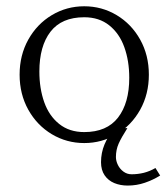

<svg xmlns="http://www.w3.org/2000/svg" viewBox="-20 -444 537 612"><path d="M42.5 -206Q42.5 -268 70.2 -317.8Q98 -367.5 145.2 -395.8Q192.5 -424 248.5 -424Q304.5 -424 351.8 -395.8Q399 -367.5 426.8 -317.8Q454.5 -268 454.5 -206Q454.5 -144 426.8 -94.2Q399 -44.5 351.8 -16.2Q304.5 12 248.5 12Q192.5 12 145.2 -16.2Q98 -44.5 70.2 -94.2Q42.5 -144 42.5 -206ZM392 -196Q392 -250 376.2 -293.8Q360.5 -337.5 328.2 -363.2Q296 -389 248.5 -389Q176.5 -389 141 -343Q105.5 -297 105.5 -216Q105.5 -162 121 -118.2Q136.5 -74.5 168.8 -48.8Q201 -23 248.5 -23Q320.5 -23 356.2 -69.2Q392 -115.5 392 -196ZM302 73Q302 43 313.2 16.2Q324.5 -10.5 343 -32L346 -35.5H386Q367 -6 358.2 13.8Q349.5 33.5 349.5 56.5Q349.5 69 355.8 81.8Q362 94.5 373.5 103Q385 111.5 399.5 111.5Q419.5 111.5 438.5 106.8Q457.5 102 475.5 91.5L490.5 115.5Q468 129.5 441.8 138.5Q415.5 147.5 387 147.5Q363.5 147.5 344.2 139.5Q325 131.5 313.5 114.8Q302 98 302 73Z"/></svg>

Font: Didactic
Style: Regular
Weight: 400
Designer: Tyler Finck
Foundry: Etcetera Type Co
Version: Version 3.007;FEAKit 1.0